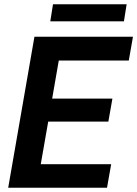

<svg xmlns="http://www.w3.org/2000/svg" viewBox="-20 -884 646 904"><path d="M490.2 -311.5H207L171.9 -110.8H503.4L483.9 0H18.6L142.1 -710.9H606L586.4 -599.1H256.8L225.6 -419.9H509.3ZM563.5 -783.7H216.8L229.5 -863.8H576.2Z"/></svg>

Font: Roboto Mono
Style: Bold Italic
Weight: 700
Designer: Google
Version: Version 2.000985; 2015; ttfautohint (v1.3)